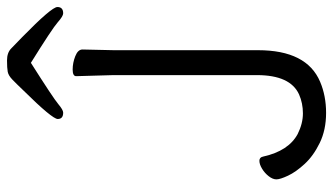

<svg xmlns="http://www.w3.org/2000/svg" viewBox="-221 -711 949 547"><g transform="rotate(-90 253.5 -437.5)"><path d="M386 -677 384 -588V-177Q384 -38 294 0Q254 17 205.5 17Q157 17 120 -1Q83 -19 60 -44Q37 -69 26.5 -91.5Q16 -114 16 -124.5Q16 -135 25 -146.5Q34 -158 46.5 -165.5Q59 -173 69 -173Q79 -173 81 -162Q97 -90 145 -64Q175 -49 204 -49Q233 -49 258 -60Q313 -85 313 -180V-589L310 -695Q310 -705 329 -705Q348 -705 367 -697.5Q386 -690 386 -677ZM348 -824Q247 -760 230.5 -746Q214 -732 206 -732Q188 -732 188 -747.5Q188 -763 269 -845Q289 -866 300.5 -877Q312 -888 322.5 -890Q333 -892 355 -892Q377 -892 389 -880Q401 -868 421 -849Q507 -765 507 -748.5Q507 -732 489 -732Q481 -732 463.5 -747.5Q446 -763 348 -824Z"/></g></svg>

Font: LXGW WenKai Lite
Style: Regular
Weight: 400
Designer: LXGW / Fontworks Inc.
Foundry: LXGW / Fontworks Inc.
Version: Version 1.511; March 25, 2025